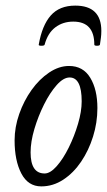

<svg xmlns="http://www.w3.org/2000/svg" viewBox="-20 -651 381 684"><path d="M127 13Q80 13 56 -33Q32 -79 32 -151Q32 -198 48.5 -245Q65 -292 92.5 -330.5Q120 -369 155 -392.5Q190 -416 226 -416Q276 -416 301.5 -374Q327 -332 327 -266Q327 -214 311.5 -164.5Q296 -115 269 -75Q242 -35 205.5 -11Q169 13 127 13ZM139 -33Q159 -33 182 -59Q205 -85 225 -125.5Q245 -166 258 -210Q271 -254 271 -290Q271 -375 228 -375Q206 -375 182 -348Q158 -321 137 -279Q116 -237 102.5 -191.5Q89 -146 89 -108Q89 -33 139 -33ZM118 -492Q130 -561 161 -596Q192 -631 248 -631Q341 -631 341 -541Q341 -528 339.5 -516.5Q338 -505 336 -492Q335 -488 325.5 -488Q316 -488 316 -492Q316 -574 241 -574Q204 -574 177 -553.5Q150 -533 139 -492Q138 -488 127.5 -488Q117 -488 118 -492Z"/></svg>

Font: Junicode Two Beta Condensed
Style: Italic
Weight: 400
Width: 3
Italic angle: -9°
Version: Version 1.053; ttfautohint (v1.8.4)